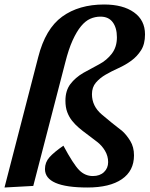

<svg xmlns="http://www.w3.org/2000/svg" viewBox="-20 -827 669 854"><path d="M0 7 150 -573Q182 -699 256.5 -753Q331 -807 443 -807Q527 -807 576 -772Q625 -737 625 -674Q625 -631 607.5 -603.5Q590 -576 564 -557Q538 -538 507 -524Q476 -510 450 -495Q424 -480 406.5 -459.5Q389 -439 389 -408Q389 -355 432.5 -318Q476 -281 524 -244Q543 -227 559.5 -200Q576 -173 576 -136Q576 -67 522 -30Q468 7 369 7Q180 7 180 -75Q180 -105 200 -127.5Q220 -150 262 -179Q306 -97 332 -70.5Q358 -44 393 -44Q424 -44 442.5 -61.5Q461 -79 461 -106Q461 -133 447 -156.5Q433 -180 412 -196L366 -231Q348 -244 331 -258.5Q314 -273 300.5 -290Q287 -307 279 -328.5Q271 -350 271 -379Q271 -424 293 -453Q315 -482 351 -503L421 -541Q455 -559 477.5 -588.5Q500 -618 500 -661Q500 -703 481.5 -728Q463 -753 427 -753Q403 -753 381.5 -743.5Q360 -734 340.5 -710.5Q321 -687 303 -647.5Q285 -608 270 -548L128 0Z"/></svg>

Font: Volkhov
Style: Bold Italic
Weight: 700
Designer: Cyreal (www.cyreal.org)
Foundry: Cyreal (www.cyreal.org)
Version: Version 1.001